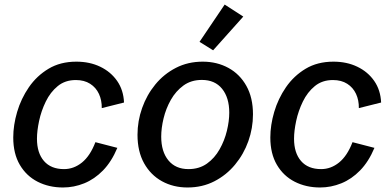

<svg xmlns="http://www.w3.org/2000/svg" viewBox="-20 -810 1714 842"><path d="M256.3 12.2Q194.8 12.2 145.3 -12.9Q95.7 -38.1 66.9 -87.2Q38.1 -136.2 38.1 -207Q38.1 -261.2 55.2 -319.3Q72.3 -377.4 106.7 -427.5Q141.1 -477.5 192.9 -508.5Q244.6 -539.6 314.9 -539.6Q373.5 -539.6 419.7 -517.3Q465.8 -495.1 493.7 -455.1Q521.5 -415 523.9 -360.4L426.3 -335.9Q426.8 -370.6 413.8 -398.4Q400.9 -426.3 375.2 -442.6Q349.6 -459 312.5 -459Q265.6 -459 233.2 -432.4Q200.7 -405.8 180.7 -364.5Q160.6 -323.2 151.4 -279.5Q142.1 -235.8 142.1 -201.7Q142.1 -139.2 172.9 -103.8Q203.6 -68.4 260.7 -68.4Q303.7 -68.4 339.6 -97.4Q375.5 -126.5 398.4 -186.5L494.6 -161.6Q469.2 -101.1 431.9 -62.7Q394.5 -24.4 349.4 -6.1Q304.2 12.2 256.3 12.2Z M802.2 12.2Q740.2 12.2 690.4 -15.1Q640.6 -42.5 611.8 -94.2Q583 -146 583 -218.8Q583 -279.3 603.3 -336.4Q623.5 -393.6 661.1 -439.5Q698.7 -485.4 751.5 -512.5Q804.2 -539.6 869.1 -539.6Q931.6 -539.6 981.7 -512.2Q1031.7 -484.9 1060.5 -433.3Q1089.4 -381.8 1089.4 -308.6Q1089.4 -248 1069.1 -190.9Q1048.8 -133.8 1010.7 -87.9Q972.7 -42 919.9 -14.9Q867.2 12.2 802.2 12.2ZM806.6 -68.4Q853.5 -68.4 887.5 -92.5Q921.4 -116.7 943.1 -155.3Q964.8 -193.8 975.1 -236.6Q985.4 -279.3 985.4 -315.9Q985.4 -381.8 953.9 -420.7Q922.4 -459.5 865.2 -459.5Q818.4 -459.5 784.7 -435.1Q751 -410.6 729.2 -372.1Q707.5 -333.5 697.3 -290.8Q687 -248 687 -210.9Q687 -145 718.5 -106.7Q750 -68.4 806.6 -68.4ZM914.6 -589.4 855 -626.5 965.3 -790 1046.9 -737.3Z M1383.8 12.2Q1322.3 12.2 1272.7 -12.9Q1223.1 -38.1 1194.3 -87.2Q1165.5 -136.2 1165.5 -207Q1165.5 -261.2 1182.6 -319.3Q1199.7 -377.4 1234.1 -427.5Q1268.6 -477.5 1320.3 -508.5Q1372.1 -539.6 1442.4 -539.6Q1501 -539.6 1547.1 -517.3Q1593.3 -495.1 1621.1 -455.1Q1648.9 -415 1651.4 -360.4L1553.7 -335.9Q1554.2 -370.6 1541.3 -398.4Q1528.3 -426.3 1502.7 -442.6Q1477.1 -459 1439.9 -459Q1393.1 -459 1360.6 -432.4Q1328.1 -405.8 1308.1 -364.5Q1288.1 -323.2 1278.8 -279.5Q1269.5 -235.8 1269.5 -201.7Q1269.5 -139.2 1300.3 -103.8Q1331.1 -68.4 1388.2 -68.4Q1431.2 -68.4 1467 -97.4Q1502.9 -126.5 1525.9 -186.5L1622.1 -161.6Q1596.7 -101.1 1559.3 -62.7Q1522 -24.4 1476.8 -6.1Q1431.6 12.2 1383.8 12.2Z"/></svg>

Font: Schibsted Grotesk Medium
Style: Italic
Weight: 500
Italic angle: -12°
Designer: Bakken & Baeck AS, Henrik Kongsvoll
Foundry: Schibsted ASA
Version: Version 1.100;gftools[0.9.25]